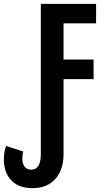

<svg xmlns="http://www.w3.org/2000/svg" viewBox="-30 -734 547 997"><path d="M139 243Q67 243 28.5 202.5Q-10 162 -10 92Q-10 72 -6.5 54Q-3 36 2 24L91 53Q88 60 87 69Q86 78 86 90Q86 117 98 132Q110 147 132 147Q182 147 182 66V-714H469V-613H300V-425H456V-323H300V66Q300 147 257.5 195Q215 243 139 243Z"/></svg>

Font: Noto Sans ExtraCondensed SemiBold
Style: Regular
Weight: 600
Width: 2
Designer: Monotype Design Team
Foundry: Monotype Imaging Inc.
Version: Version 2.013; ttfautohint (v1.8.4.7-5d5b)